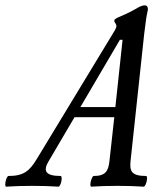

<svg xmlns="http://www.w3.org/2000/svg" viewBox="-90 -696 595 719"><path d="M-67 3C-37 1 -4 0 31 0C66 0 99 1 129 3C138 3 146 -37 137 -37C79 -37 71 -57 92 -92L189 -257H338L320 -94C316 -56 306 -37 261 -37C253 -37 243 3 252 3C282 1 315 0 350 0C385 0 418 1 448 3C457 3 466 -37 457 -37C401 -37 395 -56 399 -94L450 -569C455 -613 459 -640 464 -660C464 -671 460 -676 452 -676C444 -676 433 -672 419 -663C405 -655 384 -644 364 -636C345 -628 338 -624 338 -619C338 -615 340 -611 342 -609C344 -605 346 -602 346 -599C346 -595 344 -590 341 -584L48 -101C21 -56 -1 -37 -58 -37C-67 -37 -75 3 -67 3ZM359 -547H369L342 -295H211Z"/></svg>

Font: Junicode Two Beta SemiCondensed Medium
Style: Italic
Weight: 500
Width: 4
Italic angle: -10°
Version: Version 1.063